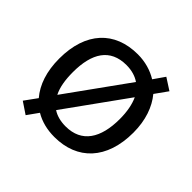

<svg xmlns="http://www.w3.org/2000/svg" viewBox="-151 -720 908 908"><g transform="rotate(45 302.5 -266.5)"><path d="M551 -269C551 -352 527 -418 488 -465L533 -528L474 -566L435 -510C398 -533 353 -546 304 -546C150 -546 55 -446 55 -269C55 -183 78 -116 119 -68L74 -6L132 33L172 -23C209 -1 252 10 301 10C454 10 551 -91 551 -269ZM146 -269C146 -396 193 -472 302 -472C337 -472 367 -463 390 -447L170 -141C153 -174 146 -218 146 -269ZM460 -269C460 -142 411 -63 303 -63C269 -63 239 -71 217 -86L437 -392C452 -360 460 -318 460 -269Z"/></g></svg>

Font: Noto Sans Lycian
Style: Regular
Weight: 400
Designer: Monotype Design Team
Foundry: Monotype Imaging Inc.
Version: Version 2.002